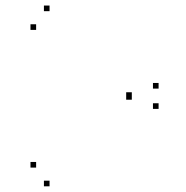

<svg xmlns="http://www.w3.org/2000/svg" viewBox="-20 -668 660 682"><path d="M543.3 -281.2V-301.2H523.3V-281.2ZM543.3 -353.3V-373.3H523.3V-353.3ZM156 -628.3V-648.3H136V-628.3ZM108.3 -561.8V-581.8H88.3V-561.8ZM448.2 -320.3V-340.3H428.2V-320.3ZM448.2 -313.8V-333.8H428.2V-313.8ZM108.3 -72.7V-92.7H88.3V-72.7ZM156 -6.2V-26.2H136V-6.2Z"/></svg>

Font: Monaspace Argon Dots Var
Style: Regular
Weight: 400
Designer: Riley Cran and the Lettermatic Team
Version: Version 1.100 (Monaspace Argon Dots)